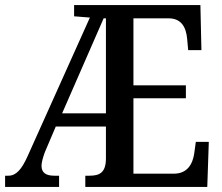

<svg xmlns="http://www.w3.org/2000/svg" viewBox="-21 -734 872 754"><path d="M-1 0H211V-44H192C159 -44 142 -56 142 -83C142 -95 147 -114 155 -136L198 -237H395V-112C395 -54 368 -44 330 -44H314V0H793L799 -177H748L742 -133C736 -89 714 -52 662 -52H503V-348H709V-399H503V-662H641C692 -662 710 -626 714 -581L718 -537H770L766 -714H270V-670L332 -665L88 -122C64 -68 42 -44 12 -44H-1ZM223 -289 386 -662H395V-289Z"/></svg>

Font: Noto Serif Devanagari Condensed Medium
Style: Regular
Weight: 500
Width: 3
Designer: Universal Thirst, Indian Type Foundry and the Monotype Design Team
Foundry: Monotype Imaging Inc.
Version: Version 2.004